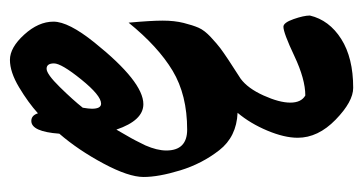

<svg xmlns="http://www.w3.org/2000/svg" viewBox="-188 -284 714 377"><g transform="rotate(-90 168.5 -95.0)"><path d="M185 242Q158 242 122.5 207.5Q87 173 87 133Q87 107 101 73.5Q115 40 136 15Q89 13 62.5 -21Q36 -55 23 -97.5Q10 -140 10 -169.5Q10 -199 36.5 -248.5Q63 -298 95 -335Q99 -390 120 -390Q131 -390 135 -377Q156 -396 186 -414Q216 -432 240 -432Q264 -432 289.5 -404Q315 -376 315 -346.5Q315 -317 274 -266Q197 -170 153 -170Q121 -170 103 -223Q102 -221 93.5 -206.5Q85 -192 81.5 -185Q78 -178 72 -166Q62 -143 62 -125Q62 -84 103 -84Q171 -84 218.5 -112.5Q266 -141 313 -199Q317 -155 317 -132Q317 -109 312.5 -91Q308 -73 303 -61.5Q298 -50 284.5 -37.5Q271 -25 263 -19Q247 -7 203 21Q184 35 170 66Q156 97 156 118.5Q156 140 170 148Q202 148 247.5 126.5Q293 105 305 105Q313 105 320 125Q327 145 327 157Q318 195 281 218.5Q244 242 185 242ZM146 -289Q144 -277 144 -271Q144 -253 154 -253Q170 -253 201.5 -292Q233 -331 233 -345.5Q233 -360 222.5 -360Q212 -360 186.5 -334Q161 -308 146 -289Z"/></g></svg>

Font: Devonshire
Style: Regular
Weight: 400
Designer: Astigmatic (AOETI)
Foundry: Astigmatic (AOETI)
Version: Version 1.001